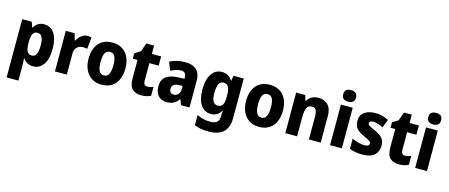

<svg xmlns="http://www.w3.org/2000/svg" viewBox="-57 -1521 5878 2515"><g transform="rotate(15 2882.5 -264.0)"><path d="M363 -560Q450 -560 500 -486Q550 -412 550 -275Q550 -137 497.5 -63.5Q445 10 361 10Q310 10 277 -10.5Q244 -31 224 -62H219Q221 -38 222.5 -14.5Q224 9 224 32V240H64V-550H194L217 -479H224Q247 -517 279.5 -538.5Q312 -560 363 -560ZM307 -430Q262 -430 243.5 -396Q225 -362 224 -291V-270Q224 -196 242.5 -159Q261 -122 308 -122Q387 -122 387 -276Q387 -355 367 -392.5Q347 -430 307 -430Z M948 -560Q962 -560 976.5 -558Q991 -556 1002 -553L987 -396Q977 -398 963.5 -400Q950 -402 930 -402Q901 -402 874.5 -390Q848 -378 831.5 -350.5Q815 -323 816 -276V0H655V-550H776L800 -460H808Q828 -499 865 -529.5Q902 -560 948 -560Z M1537 -276Q1537 -191 1509 -126.5Q1481 -62 1425 -26Q1369 10 1286 10Q1209 10 1153 -26Q1097 -62 1067 -126Q1037 -190 1037 -276Q1037 -407 1101.5 -483.5Q1166 -560 1289 -560Q1362 -560 1418 -527Q1474 -494 1505.5 -430.5Q1537 -367 1537 -276ZM1200 -276Q1200 -198 1220.5 -156.5Q1241 -115 1288 -115Q1334 -115 1354 -156.5Q1374 -198 1374 -276Q1374 -354 1354 -394Q1334 -434 1287 -434Q1241 -434 1220.5 -394Q1200 -354 1200 -276Z M1875 -121Q1895 -121 1915 -126Q1935 -131 1955 -138V-18Q1928 -5 1897.5 2.5Q1867 10 1825 10Q1748 10 1704.5 -31Q1661 -72 1661 -175V-425H1597V-498L1675 -547L1717 -663H1822V-550H1948V-425H1822V-183Q1822 -121 1875 -121Z M2280 -559Q2375 -559 2427.5 -509.5Q2480 -460 2480 -363V0H2366L2337 -73H2333Q2302 -30 2265.5 -10Q2229 10 2168 10Q2097 10 2055.5 -37Q2014 -84 2014 -165Q2014 -252 2070.5 -295.5Q2127 -339 2236 -343L2319 -346V-361Q2319 -403 2301 -421.5Q2283 -440 2250 -440Q2219 -440 2183.5 -429Q2148 -418 2111 -399L2066 -511Q2108 -534 2162 -546.5Q2216 -559 2280 -559ZM2275 -248Q2222 -246 2199 -227Q2176 -208 2176 -172Q2176 -140 2191.5 -124.5Q2207 -109 2233 -109Q2270 -109 2295 -134.5Q2320 -160 2320 -204V-250Z M2772 -560Q2822 -560 2855 -539.5Q2888 -519 2912 -481H2917L2930 -550H3068V-12Q3068 111 3003 175.5Q2938 240 2799 240Q2741 240 2695.5 232Q2650 224 2608 205V68Q2654 90 2696.5 100Q2739 110 2793 110Q2848 110 2878 86Q2908 62 2908 12V1Q2908 -13 2909.5 -33Q2911 -53 2913 -71H2908Q2886 -33 2853 -11.5Q2820 10 2768 10Q2683 10 2632.5 -63.5Q2582 -137 2582 -273Q2582 -410 2633.5 -485Q2685 -560 2772 -560ZM2826 -430Q2745 -430 2745 -271Q2745 -193 2765.5 -156Q2786 -119 2828 -119Q2875 -119 2895 -152Q2915 -185 2915 -254V-278Q2915 -355 2895.5 -392.5Q2876 -430 2826 -430Z M3673 -276Q3673 -191 3645 -126.5Q3617 -62 3561 -26Q3505 10 3422 10Q3345 10 3289 -26Q3233 -62 3203 -126Q3173 -190 3173 -276Q3173 -407 3237.5 -483.5Q3302 -560 3425 -560Q3498 -560 3554 -527Q3610 -494 3641.5 -430.5Q3673 -367 3673 -276ZM3336 -276Q3336 -198 3356.5 -156.5Q3377 -115 3424 -115Q3470 -115 3490 -156.5Q3510 -198 3510 -276Q3510 -354 3490 -394Q3470 -434 3423 -434Q3377 -434 3356.5 -394Q3336 -354 3336 -276Z M4082 -560Q4163 -560 4211 -510.5Q4259 -461 4259 -359V0H4099V-313Q4099 -369 4083 -398Q4067 -427 4030 -427Q3977 -427 3958 -384.5Q3939 -342 3939 -253V0H3779V-550H3902L3923 -478H3930Q3978 -560 4082 -560Z M4466 -768Q4504 -768 4528.5 -750.5Q4553 -733 4553 -689Q4553 -646 4528.5 -628.5Q4504 -611 4466 -611Q4428 -611 4404 -628.5Q4380 -646 4380 -689Q4380 -733 4404 -750.5Q4428 -768 4466 -768ZM4546 -550V0H4386V-550Z M5039 -165Q5039 -84 4986.5 -37Q4934 10 4827 10Q4775 10 4732.5 3Q4690 -4 4650 -21V-159Q4690 -139 4736 -127Q4782 -115 4818 -115Q4885 -115 4885 -155Q4885 -168 4876.5 -178Q4868 -188 4844.5 -200.5Q4821 -213 4778 -232Q4714 -260 4681.5 -298Q4649 -336 4649 -401Q4649 -478 4704.5 -519Q4760 -560 4853 -560Q4902 -560 4945 -548.5Q4988 -537 5033 -515L4989 -403Q4955 -421 4919 -432Q4883 -443 4856 -443Q4802 -443 4802 -410Q4802 -397 4810 -388Q4818 -379 4840 -367.5Q4862 -356 4905 -337Q4970 -308 5004.5 -270.5Q5039 -233 5039 -165Z M5370 -121Q5390 -121 5410 -126Q5430 -131 5450 -138V-18Q5423 -5 5392.5 2.5Q5362 10 5320 10Q5243 10 5199.5 -31Q5156 -72 5156 -175V-425H5092V-498L5170 -547L5212 -663H5317V-550H5443V-425H5317V-183Q5317 -121 5370 -121Z M5620 -768Q5658 -768 5682.5 -750.5Q5707 -733 5707 -689Q5707 -646 5682.5 -628.5Q5658 -611 5620 -611Q5582 -611 5558 -628.5Q5534 -646 5534 -689Q5534 -733 5558 -750.5Q5582 -768 5620 -768ZM5700 -550V0H5540V-550Z"/></g></svg>

Font: Noto Sans Lao UI SemCond ExtBd
Style: Regular
Weight: 800
Width: 4
Designer: Monotype Design Team
Foundry: Monotype Imaging Inc.
Version: Version 2.000; ttfautohint (v1.8.4.7-5d5b)